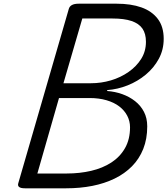

<svg xmlns="http://www.w3.org/2000/svg" viewBox="-20 -1018 905 1038"><path d="M115 0Q70 0 79 -28L352 -970Q360 -998 405 -998H611Q688 -998 744.5 -978Q801 -958 833 -916Q865 -874 865 -808Q865 -749 838.5 -700Q812 -651 768 -614.5Q724 -578 670 -556.5Q616 -535 560 -531L559 -526Q602 -523 641 -509Q680 -495 710.5 -471Q741 -447 758.5 -413Q776 -379 776 -335Q776 -267 754.5 -213Q733 -159 693.5 -119Q654 -79 599.5 -52.5Q545 -26 479 -13Q413 0 338 0ZM182 -80H341Q411 -80 473 -94.5Q535 -109 582 -139.5Q629 -170 656 -217.5Q683 -265 683 -330Q683 -363 668 -392Q653 -421 625 -442.5Q597 -464 556 -476Q515 -488 464 -488H299ZM323 -568H472Q527 -568 579.5 -583.5Q632 -599 675 -629Q718 -659 743.5 -700Q769 -741 769 -792Q769 -836 750 -863.5Q731 -891 691 -904.5Q651 -918 588 -918H425Z"/></svg>

Font: Playwrite AU NSW
Style: Regular
Weight: 400
Designer: Veronika Burian, José Scaglione
Foundry: TypeTogether
Version: Version 1.002